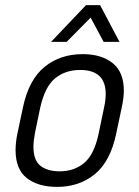

<svg xmlns="http://www.w3.org/2000/svg" viewBox="-20 -726 545 752"><path d="M41 -138Q41 -168 48 -202L70 -306Q93 -414 154.5 -464Q216 -514 304 -514Q377 -514 421 -479Q465 -444 465 -371Q465 -344 457 -306L435 -202Q412 -93 351 -43.5Q290 6 204 6Q129 6 85 -28.5Q41 -63 41 -138ZM367 -206 387 -302Q394 -333 394 -358Q394 -452 294 -452Q235 -452 195 -418.5Q155 -385 137 -302L117 -205Q111 -174 111 -151Q111 -98 138.5 -76.5Q166 -55 214 -55Q271 -55 310.5 -88.5Q350 -122 367 -206ZM317 -706H372L448 -562H386L335 -657L241 -562H180Z"/></svg>

Font: D-DIN
Style: DIN-Italic
Weight: 400
Italic angle: -12°
Designer: Charles Nix
Foundry: Datto Inc.
Version: Version 1.00